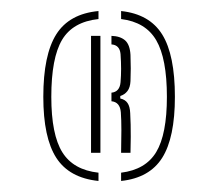

<svg xmlns="http://www.w3.org/2000/svg" viewBox="-20 -865 396 348"><path d="M158.5 -537Q105.5 -542.5 82 -579Q58.5 -615.5 58.5 -689.5Q58.5 -765.5 82 -802.8Q105.5 -840 158.5 -845V-830.5Q112 -825.5 92.5 -792.8Q73 -760 73 -689.5Q73 -621 93 -589Q113 -557 158.5 -552ZM145 -588V-800H162V-588ZM199.5 -588Q200 -610 200 -629Q200 -648 199 -661.5Q197.5 -680 182 -681.5V-697Q197 -698.5 198.5 -716Q199.5 -728 199.5 -740.2Q199.5 -752.5 198.5 -767Q197 -783.5 182 -784.5V-800Q198 -799.5 206.8 -791.8Q215.5 -784 216.5 -765.5Q217 -752 217 -740.8Q217 -729.5 216.5 -718Q216 -706.5 211 -700Q206 -693.5 198 -691V-686.5Q207 -684.5 211.2 -678.2Q215.5 -672 216 -660Q216.5 -649.5 216.8 -639.2Q217 -629 217 -616.8Q217 -604.5 216.5 -588ZM199.5 -537V-552Q244 -557.5 263.2 -589.5Q282.5 -621.5 282.5 -689.5Q282.5 -759 263.2 -792Q244 -825 199.5 -830.5V-845Q251 -839.5 274 -802.5Q297 -765.5 297 -689.5Q297 -615.5 274 -579Q251 -542.5 199.5 -537Z"/></svg>

Font: Big Shoulders Stencil Display ExtraLight
Style: Regular
Weight: 250
Designer: Patric King
Foundry: XO Type Co
Version: Version 2.001